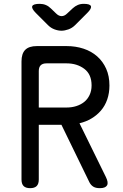

<svg xmlns="http://www.w3.org/2000/svg" viewBox="-20 -970 640 1000"><path d="M182 -410H327Q354 -410 377.5 -417.5Q401 -425 418.5 -439Q436 -453 446.5 -475Q457 -497 457 -525Q457 -583 419 -611.5Q381 -640 327 -640H222Q202 -640 192 -630Q182 -620 182 -600ZM182 -320V-35Q182 -12 171 -1Q160 10 137 10Q114 10 103 -1Q92 -12 92 -35V-650Q92 -691 111.5 -710.5Q131 -730 172 -730H327Q374 -730 415 -716.5Q456 -703 486 -676.5Q516 -650 533 -612Q550 -574 550 -525Q550 -485 538.5 -452Q527 -419 506 -394.5Q485 -370 456.5 -353Q428 -336 394 -328L531 -49Q546 -19 537.5 -4.5Q529 10 500 10Q479 10 466.5 2.5Q454 -5 446 -20L300 -320ZM187 -950Q204 -950 218.5 -944Q233 -938 245 -926L272 -900Q286 -886 301 -886Q316 -886 330 -900L359 -927Q371 -938 385 -944Q399 -950 416 -950Q449 -950 453.5 -938Q458 -926 435 -903L371 -839Q356 -824 336.5 -817Q317 -810 300 -810Q283 -810 264 -817Q245 -824 230 -839L167 -902Q143 -926 148 -938Q153 -950 187 -950Z"/></svg>

Font: Maple Mono NL
Style: Regular
Weight: 400
Monospace: yes
Designer: subframe7536
Version: Version 7.000